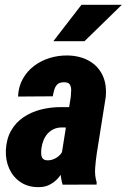

<svg xmlns="http://www.w3.org/2000/svg" viewBox="-20 -770 528 801"><path d="M237.3 -127.4 275.4 -366.7Q276.4 -379.9 276.9 -393.6Q277.3 -407.2 271.5 -417Q265.6 -426.8 248 -426.8Q229.5 -427.2 220.2 -418.7Q210.9 -410.2 206.8 -396.5Q202.6 -382.8 200.2 -368.2L55.2 -367.2Q57.1 -408.7 75 -440.7Q92.8 -472.7 121.6 -494.6Q150.4 -516.6 186.5 -527.8Q222.7 -539.1 261.7 -538.6Q314 -537.6 351.8 -516.1Q389.6 -494.6 408 -455.8Q426.3 -417 420.9 -363.8L383.8 -130.4Q379.4 -101.1 377 -69.6Q374.5 -38.1 383.3 -9.3L382.8 0L241.2 0.5Q231.9 -30.3 232.4 -63Q232.9 -95.7 237.3 -127.4ZM288.6 -322.8 274.4 -237.8 235.8 -238.3Q217.3 -237.8 202.9 -230.7Q188.5 -223.6 178 -211.7Q167.5 -199.7 161.4 -184.3Q155.3 -168.9 152.8 -151.4Q151.4 -139.6 151.9 -128.2Q152.3 -116.7 158 -109.1Q163.6 -101.6 178.7 -101.1Q194.3 -101.1 208.7 -108.2Q223.1 -115.2 232.9 -127Q242.7 -138.7 244.6 -154.8L261.7 -94.2Q252.9 -73.7 242.2 -54.7Q231.4 -35.6 216.8 -21Q202.1 -6.3 183.3 2.4Q164.6 11.2 138.2 10.7Q95.2 10.3 64.5 -11Q33.7 -32.2 18.3 -66.9Q2.9 -101.6 4.4 -143.1Q6.8 -190.9 26.4 -225.1Q45.9 -259.3 78.1 -281Q110.4 -302.7 150.6 -313Q190.9 -323.2 234.4 -323.2ZM202.6 -598.1 319.8 -750H488.3L332.5 -598.1Z"/></svg>

Font: Roboto Condensed ExtraBold
Style: Italic
Weight: 800
Italic angle: -12°
Designer: Christian Robertson
Foundry: Google
Version: Version 3.008; 2023